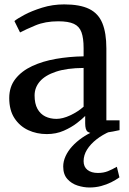

<svg xmlns="http://www.w3.org/2000/svg" viewBox="-20 -584 572 852"><path d="M187.5 11Q143 11 105.2 -6.5Q67.5 -24 44.2 -59.5Q21 -95 21 -149Q21 -199 48.5 -234Q76 -269 122.8 -290.8Q169.5 -312.5 228.5 -322.8Q287.5 -333 351 -334V-370.5Q351 -415 341.5 -441Q332 -467 307.8 -478.2Q283.5 -489.5 238.5 -489.5Q180.5 -489.5 137 -471.2Q93.5 -453 69 -440L44 -490.5Q54.5 -500 87.5 -517.8Q120.5 -535.5 167 -550Q213.5 -564.5 265 -564.5Q334.5 -564.5 375.5 -544.5Q416.5 -524.5 434.2 -481.2Q452 -438 452 -369V-50H510.5V-6.5Q499.5 -4 481.5 -0.5Q463.5 3 443.5 5.8Q423.5 8.5 406.5 8.5Q380 8.5 369 0.5Q358 -7.5 358 -37V-69.5Q346 -57 321.5 -38Q297 -19 263 -4Q229 11 187.5 11ZM230.5 -56.5Q258 -56.5 291.8 -72.2Q325.5 -88 351 -110.5V-282.5Q277 -282 228.8 -266Q180.5 -250 157 -222.8Q133.5 -195.5 133.5 -160.5Q133.5 -124 146.2 -101Q159 -78 181 -67.2Q203 -56.5 230.5 -56.5ZM377 248Q351.5 248 324.5 239.5Q297.5 231 279 210.5Q260.5 190 260.5 155Q260.5 132 271 109Q281.5 86 300.2 65.5Q319 45 343.5 27.8Q368 10.5 396 -1L427 -5L469 -1Q435 13.5 408.2 34.5Q381.5 55.5 366.2 80Q351 104.5 351 131Q351 156.5 368.2 170Q385.5 183.5 414.5 183.5Q439 183.5 458.5 175.8Q478 168 498.5 156L510 203Q494 214.5 473.5 224.8Q453 235 428.8 241.5Q404.5 248 377 248Z"/></svg>

Font: Merriweather 24pt
Style: Regular
Weight: 400
Designer: Eben Sorkin
Foundry: Eben Sorkin
Version: Version 2.100